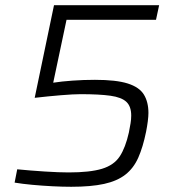

<svg xmlns="http://www.w3.org/2000/svg" viewBox="-20 -708 665 736"><path d="M253 8Q220 8 181 6Q142 4 104 0.5Q66 -3 36 -8L46 -59Q97 -54 152 -50.5Q207 -47 243 -47Q325 -47 371 -61Q417 -75 439 -108.5Q461 -142 474 -200Q478 -220 480.5 -235.5Q483 -251 483 -265Q483 -300 464.5 -317.5Q446 -335 403.5 -341Q361 -347 289 -347Q262 -347 213.5 -343Q165 -339 113 -333L187 -688H590L578 -632H235L184 -391Q216 -396 258.5 -399Q301 -402 344 -402Q425 -402 469.5 -388Q514 -374 531.5 -345.5Q549 -317 549 -275Q549 -262 546.5 -242.5Q544 -223 540 -203Q528 -144 510 -103.5Q492 -63 460.5 -38.5Q429 -14 379 -3Q329 8 253 8Z"/></svg>

Font: Saira Light
Style: Italic
Weight: 300
Italic angle: -12°
Designer: Hector Gatti with collaboration of the Omnibus-Type team
Foundry: Omnibus-Type
Version: Version 1.100; ttfautohint (v1.8.3)